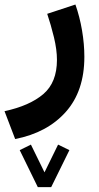

<svg xmlns="http://www.w3.org/2000/svg" viewBox="-42 -334 425 828"><path d="M121.1 473.1 43 313.5 91.3 289.6 149.9 409.2 208.5 289.6 257.3 313.5 178.7 473.1ZM23.4 265.6 -22.5 145.5Q85.9 122.1 144.8 71.8Q203.6 21.5 203.6 -75.7Q203.6 -119.6 190.7 -173.1Q177.7 -226.6 161.6 -274.4L283.2 -314.5Q301.8 -261.7 311.8 -202.9Q321.8 -144 321.8 -88.9Q321.8 58.6 241.9 148.4Q162.1 238.3 23.4 265.6Z"/></svg>

Font: Vazirmatn RD UI
Style: Bold
Weight: 700
Designer: Saber Rastikerdar
Foundry: Saber Rastikerdar
Version: Version 33.003